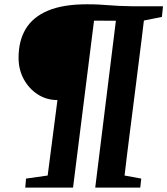

<svg xmlns="http://www.w3.org/2000/svg" viewBox="-20 -854 762 874"><path d="M95 0 98.5 -41 197 -55 241.5 -398.5Q191.5 -398.5 151.5 -424.5Q111.5 -450.5 88 -494Q64.5 -537.5 64.5 -591Q64.5 -668 97 -722.2Q129.5 -776.5 198.2 -805.5Q267 -834.5 376 -834.5Q407.5 -834.5 431 -833.2Q454.5 -832 475.8 -830.2Q497 -828.5 522 -827.2Q547 -826 581.5 -825.5H722L717 -777L635 -760.5Q630.5 -722.5 624.8 -675.8Q619 -629 612.2 -576Q605.5 -523 598.5 -466.8Q591.5 -410.5 584.2 -354.2Q577 -298 570.2 -244.5Q563.5 -191 557.5 -142.8Q551.5 -94.5 547 -55L623 -41L618.5 0H413.5L507.5 -759.5L408 -760L312.5 0Z"/></svg>

Font: Merriweather ExtraBold
Style: Italic
Weight: 800
Italic angle: -7.8°
Version: Version 2.101